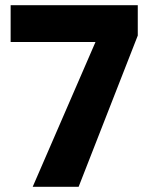

<svg xmlns="http://www.w3.org/2000/svg" viewBox="-20 -720 596 740"><path d="M106 0 348 -558H21V-700H511V-583L283 0Z"/></svg>

Font: REM Medium SemiBold
Style: Regular
Weight: 600
Version: Version 1.005;gftools[0.9.28]